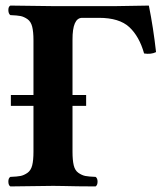

<svg xmlns="http://www.w3.org/2000/svg" viewBox="-20 -667 580 689"><path d="M335 -603H274.9Q239.7 -603 240.2 -523.9V-326.2H289.1V-287.1H240.2V-122.1Q240.2 -92.3 244.6 -73.7Q249 -55.2 261.5 -46.6Q273.9 -38.1 285.9 -35.6Q297.9 -33.2 323.2 -32.2Q330.1 -27.3 330.1 -15.1Q330.1 -2.9 323.2 2Q291 2 258.5 1.5Q226.1 1 207.5 0.5Q189 0 170.9 0L17.1 2Q10.3 -2 10 -14.9Q9.8 -27.8 17.1 -32.2Q42 -33.2 54 -35.6Q65.9 -38.1 78.4 -46.6Q90.8 -55.2 95.5 -73.5Q100.1 -91.8 100.1 -122.1V-287.1H19V-326.2H100.1V-522.9Q100.1 -552.7 95.5 -571.3Q90.8 -589.8 78.4 -598.4Q65.9 -606.9 54 -609.4Q42 -611.8 17.1 -612.8Q10.3 -617.7 10 -630.4Q9.8 -643.1 17.1 -647Q132.3 -645 170.9 -645H394L514.2 -647Q530.3 -566.9 540 -480Q522 -471.2 497.1 -475.1Q480 -536.1 444.1 -569.6Q408.2 -603 335 -603Z"/></svg>

Font: Linux Libertine
Style: Bold
Weight: 700
Designer: Philipp H. Poll
Foundry: Philipp H. Poll
Version: Version 5.0.3